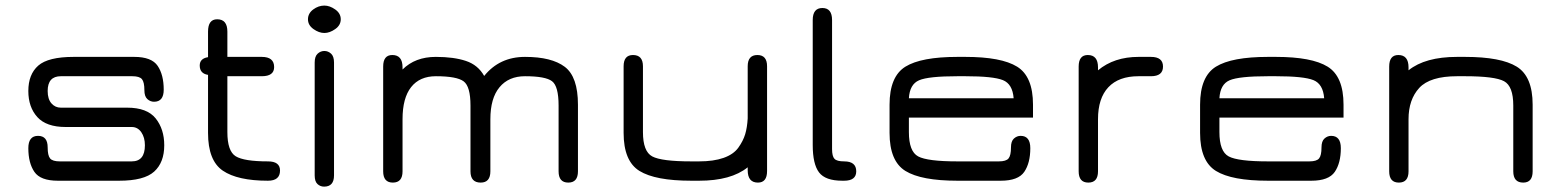

<svg xmlns="http://www.w3.org/2000/svg" viewBox="-20 -657 5675 698"><path d="M190.4 0Q127 0 105 -32.2Q83 -64.5 83 -118.2Q83 -163.1 118.2 -163.1Q153.3 -163.1 153.3 -121.1Q153.3 -91.8 162.1 -81.1Q170.9 -70.3 197.3 -70.3H459Q506.8 -70.3 506.8 -128.9Q506.8 -157.2 493.7 -176.3Q480.5 -195.3 459 -195.3H218.8Q148.4 -195.3 115.7 -231.4Q83 -267.6 83 -326.2Q83 -386.7 119.1 -418.5Q155.3 -450.2 248 -450.2H467.8Q531.2 -450.2 553.2 -417.5Q575.2 -384.8 575.2 -331.1Q575.2 -287.1 540 -287.1Q526.4 -287.1 515.6 -296.9Q504.9 -306.6 504.9 -329.1Q504.9 -358.4 496.1 -369.1Q487.3 -379.9 460.9 -379.9H201.2Q153.3 -379.9 153.3 -326.2Q153.3 -296.9 167 -281.2Q180.7 -265.6 201.2 -265.6H442.4Q514.6 -265.6 545.9 -226.6Q577.1 -187.5 577.1 -128.9Q577.1 -66.4 540.5 -33.2Q503.9 0 413.1 0Z M806.6 -176.8Q806.6 -107.4 836.9 -88.9Q867.2 -70.3 954.1 -70.3Q998 -70.3 998 -37.1Q998 0 954.1 0Q843.8 0 790 -36.6Q736.3 -73.2 736.3 -173.8V-384.8Q706.1 -389.6 706.1 -418.9Q706.1 -444.3 736.3 -449.2V-542Q736.3 -586.9 769.5 -586.9Q806.6 -586.9 806.6 -542V-450.2H931.6Q976.6 -450.2 976.6 -413.1Q976.6 -379.9 931.6 -379.9H806.6Z M1124 -429.7Q1124 -452.1 1134.8 -461.9Q1145.5 -471.7 1159.2 -471.7Q1172.9 -471.7 1183.6 -461.9Q1194.3 -452.1 1194.3 -429.7V-19.5Q1194.3 21.5 1158.2 21.5Q1144.5 21.5 1134.3 12.2Q1124 2.9 1124 -19.5ZM1159.2 -636.7Q1178.7 -636.7 1198.7 -622.6Q1218.8 -608.4 1218.8 -586.9Q1218.8 -565.4 1198.7 -551.3Q1178.7 -537.1 1159.2 -537.1Q1139.6 -537.1 1119.6 -551.3Q1099.6 -565.4 1099.6 -586.9Q1099.6 -608.4 1118.7 -622.6Q1137.7 -636.7 1159.2 -636.7Z M1564.5 -379.9Q1505.9 -379.9 1474.6 -340.3Q1443.4 -300.8 1443.4 -223.6V-34.2Q1443.4 6.8 1408.2 6.8Q1373 6.8 1373 -34.2V-415Q1373 -457 1406.2 -457Q1443.4 -457 1443.4 -412.1V-404.3Q1489.3 -450.2 1564.5 -450.2Q1629.9 -450.2 1673.8 -435.5Q1717.8 -420.9 1740.2 -380.9Q1795.9 -450.2 1888.7 -450.2Q1985.4 -450.2 2033.2 -414.1Q2081.1 -377.9 2081.1 -276.4V-34.2Q2081.1 6.8 2045.9 6.8Q2010.7 6.8 2010.7 -34.2V-273.4Q2010.7 -343.8 1986.8 -361.8Q1962.9 -379.9 1888.7 -379.9Q1829.1 -379.9 1795.9 -339.8Q1762.7 -299.8 1762.7 -223.6V-34.2Q1762.7 6.8 1727.5 6.8Q1690.4 6.8 1690.4 -34.2V-273.4Q1690.4 -342.8 1665.5 -361.3Q1640.6 -379.9 1564.5 -379.9Z M2521.5 -70.3Q2574.2 -70.3 2610.4 -83Q2646.5 -95.7 2664.1 -120.1Q2681.6 -144.5 2689 -168.9Q2696.3 -193.4 2698.2 -226.6V-416Q2698.2 -457 2733.4 -457Q2768.6 -457 2768.6 -416V-35.2Q2768.6 6.8 2735.4 6.8Q2698.2 6.8 2698.2 -38.1V-48.8Q2637.7 0 2521.5 0H2493.2Q2362.3 0 2304.7 -35.6Q2247.1 -71.3 2247.1 -173.8V-416Q2247.1 -457 2281.2 -457Q2317.4 -457 2317.4 -416V-176.8Q2317.4 -106.4 2351.1 -88.4Q2384.8 -70.3 2493.2 -70.3Z M3048.8 0H3042Q2980.5 0 2957.5 -30.3Q2934.6 -60.5 2934.6 -129.9V-584Q2934.6 -627.9 2969.7 -627.9Q3004.9 -627.9 3004.9 -584V-115.2Q3004.9 -88.9 3013.7 -79.6Q3022.5 -70.3 3048.8 -70.3Q3092.8 -70.3 3092.8 -34.2Q3092.8 0 3048.8 0Z M3735.4 -276.4V-229.5H3284.2V-176.8Q3284.2 -106.4 3317.9 -88.4Q3351.6 -70.3 3460.9 -70.3H3611.3Q3637.7 -70.3 3646.5 -81.1Q3655.3 -91.8 3655.3 -121.1Q3655.3 -143.6 3666 -153.3Q3676.8 -163.1 3690.4 -163.1Q3725.6 -163.1 3725.6 -118.2Q3725.6 -64.5 3703.6 -32.2Q3681.6 0 3618.2 0H3460.9Q3329.1 0 3271.5 -35.6Q3213.9 -71.3 3213.9 -173.8V-276.4Q3213.9 -378.9 3271.5 -414.6Q3329.1 -450.2 3460.9 -450.2H3489.3Q3620.1 -450.2 3677.7 -414.6Q3735.4 -378.9 3735.4 -276.4ZM3489.3 -379.9H3460.9Q3355.5 -379.9 3321.3 -365.2Q3287.1 -350.6 3284.2 -299.8H3665Q3661.1 -351.6 3626 -365.7Q3590.8 -379.9 3489.3 -379.9Z M4119.1 -379.9Q4046.9 -379.9 4009.3 -339.8Q3971.7 -299.8 3971.7 -223.6V-34.2Q3971.7 6.8 3936.5 6.8Q3901.4 6.8 3901.4 -34.2V-415Q3901.4 -457 3934.6 -457Q3971.7 -457 3971.7 -412.1V-401.4Q4030.3 -450.2 4119.1 -450.2H4164.1Q4208 -450.2 4208 -415Q4208 -379.9 4164.1 -379.9Z M4864.3 -276.4V-229.5H4413.1V-176.8Q4413.1 -106.4 4446.8 -88.4Q4480.5 -70.3 4589.8 -70.3H4740.2Q4766.6 -70.3 4775.4 -81.1Q4784.2 -91.8 4784.2 -121.1Q4784.2 -143.6 4794.9 -153.3Q4805.7 -163.1 4819.3 -163.1Q4854.5 -163.1 4854.5 -118.2Q4854.5 -64.5 4832.5 -32.2Q4810.5 0 4747.1 0H4589.8Q4458 0 4400.4 -35.6Q4342.8 -71.3 4342.8 -173.8V-276.4Q4342.8 -378.9 4400.4 -414.6Q4458 -450.2 4589.8 -450.2H4618.2Q4749 -450.2 4806.6 -414.6Q4864.3 -378.9 4864.3 -276.4ZM4618.2 -379.9H4589.8Q4484.4 -379.9 4450.2 -365.2Q4416 -350.6 4413.1 -299.8H4793.9Q4790 -351.6 4754.9 -365.7Q4719.7 -379.9 4618.2 -379.9Z M5277.3 -379.9Q5178.7 -379.9 5139.6 -337.4Q5100.6 -294.9 5100.6 -223.6V-34.2Q5100.6 6.8 5065.4 6.8Q5030.3 6.8 5030.3 -34.2V-415Q5030.3 -457 5063.5 -457Q5100.6 -457 5100.6 -412.1V-401.4Q5161.1 -450.2 5277.3 -450.2H5305.7Q5436.5 -450.2 5494.1 -414.6Q5551.8 -378.9 5551.8 -276.4V-34.2Q5551.8 6.8 5517.6 6.8Q5481.4 6.8 5481.4 -34.2V-273.4Q5481.4 -343.8 5447.8 -361.8Q5414.1 -379.9 5305.7 -379.9Z"/></svg>

Font: Jura
Style: DemiBold
Weight: 600
Version: Version 2.4